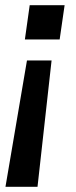

<svg xmlns="http://www.w3.org/2000/svg" viewBox="-20 -513 292 737"><path d="M178 -281H83.5L1 204H124ZM75.5 -361.5H209L228 -493H94Z"/></svg>

Font: HK Grotesk
Style: Bold Italic
Weight: 700
Italic angle: -16°
Designer: Alfredo Marco Pradil
Foundry: Hanken Design Co.
Version: Version 3.001;FEAKit 1.0